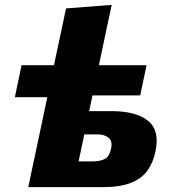

<svg xmlns="http://www.w3.org/2000/svg" viewBox="-20 -768 702 788"><path d="M96 0Q107 -52 117.5 -102Q128 -152 141.5 -214.5L174 -369H41L68.5 -500.5H201.5Q214 -559 226.2 -616.2Q238.5 -673.5 251 -733.5L438.5 -748Q426 -691 413.2 -629.8Q400.5 -568.5 386 -500.5H581.5L555.5 -376.5H359.5L346 -312H436.5Q538 -312 587.2 -272.5Q636.5 -233 618 -146Q608.5 -100.5 585 -67.8Q561.5 -35 517.2 -17.5Q473 0 401.5 0ZM302.5 -105.5H359.5Q389.5 -105.5 409.2 -115.2Q429 -125 436 -158.5Q442.5 -189.5 425.2 -203Q408 -216.5 382.5 -216.5H326Q314.5 -161.5 302.5 -105.5Z"/></svg>

Font: Commissioner ExtraBold
Style: Italic
Weight: 800
Italic angle: -12°
Designer: Kostas Bartsokas
Foundry: Kostas Bartsokas
Version: Version 1.000; ttfautohint (v1.8.3)